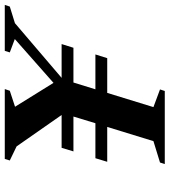

<svg xmlns="http://www.w3.org/2000/svg" viewBox="27 -737 710 804"><g transform="rotate(-90 382.0 -335.0)"><path d="M171 -620.5 112 -649 118.5 -670H411L404 -649L337 -627L437 -466L620.5 -628L564.5 -649L571 -670H763.5L756.5 -649L687 -627.5L458 -432H599.5L584 -382.5H438.5L410 -290.5H556L540.5 -241H395L335.5 -47.5L409.5 -20L403 0H97L103.5 -20L193 -47.5L252.5 -241H106.5L121.5 -290.5H268L296 -382.5H150L165 -432H302.5Z"/></g></svg>

Font: Newsreader 16pt
Style: Bold Italic
Weight: 700
Italic angle: -17°
Designer: Hugues Gentile
Foundry: Production Type
Version: Version 1.003; ttfautohint (v1.8.3)